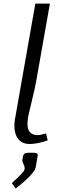

<svg xmlns="http://www.w3.org/2000/svg" viewBox="-20 -812 373 1095"><path d="M181.6 -791.5H264.6L185.5 -343.8Q180.2 -312.5 161.1 -234.4Q142.1 -156.2 141.1 -149.9Q136.7 -124 136.7 -105.5Q136.7 -73.7 150.9 -57.6Q165 -41.5 197.3 -41.5Q210.4 -41.5 242.7 -51.3L252 -11.2Q191.4 9.3 149.9 9.3Q106.9 9.3 84.5 -18.8Q62 -46.9 62 -94.7Q62 -113.8 65.9 -135.3ZM194.3 80.1 183.6 142.6Q179.7 159.7 155.3 187Q130.9 214.4 69.3 263.2L47.9 231.9Q80.1 202.6 96.9 185.1Q113.8 167.5 116.5 162.4Q119.1 157.2 120.6 150.9Q121.1 147.9 120.6 145.5Q120.6 136.7 114 123.5Q107.4 110.4 107.4 105Q107.4 103.5 107.4 102.1L111.3 80.1Q112.3 74.7 113.3 72.3Q114.3 69.8 117.7 66.2Q121.1 62.5 128.2 60.8Q135.3 59.1 146.5 59.1H167Q183.6 59.1 189.5 62Q195.3 64.9 195.3 71.3Q195.3 73.7 194.3 80.1Z"/></svg>

Font: Resagnicto
Style: Italic
Weight: 500
Italic angle: -10°
Version: Version 0.999